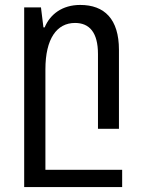

<svg xmlns="http://www.w3.org/2000/svg" viewBox="-20 -522 577 778"><path d="M78 236H475V166H164V-241C164 -365 210 -429 284 -429C342 -429 377 -391 377 -303V0H462V-320C462 -445 403 -502 305 -502C232 -502 183 -464 161 -411H156L146 -492H78Z"/></svg>

Font: Noto Sans Armenian SemiCondensed
Style: Regular
Weight: 400
Width: 4
Designer: Monotype Design Team
Foundry: Monotype Imaging Inc.
Version: Version 2.008